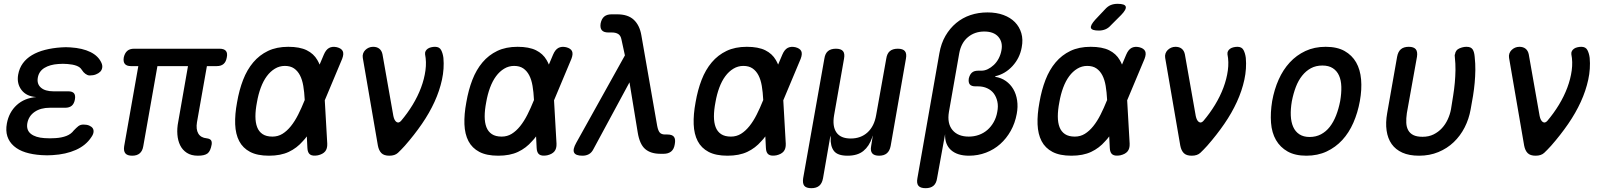

<svg xmlns="http://www.w3.org/2000/svg" viewBox="-20 -805 8440 1005"><path d="M511 -476Q517 -463 515 -450.5Q513 -438 504.5 -429.5Q496 -421 482 -415.5Q468 -410 450 -410Q443 -410 437.5 -412.5Q432 -415 427 -418.5Q422 -422 417 -427.5Q412 -433 407 -441Q399 -454 380 -461Q361 -468 333 -470Q321 -471 309 -471Q297 -471 285 -470Q241 -467 212.5 -449.5Q184 -432 178 -399Q172 -366 194 -346.5Q216 -327 260 -327H337Q359 -327 367.5 -316.5Q376 -306 372 -284Q368 -262 355.5 -251.5Q343 -241 321 -241H241Q193 -241 161.5 -219.5Q130 -198 123 -160Q117 -124 141.5 -104.5Q166 -85 213 -82Q227 -81 241.5 -81Q256 -81 270 -82Q303 -84 327.5 -93.5Q352 -103 366 -122L379 -135Q385 -141 390.5 -145Q396 -149 402.5 -151Q409 -153 417 -153Q435 -153 447.5 -147.5Q460 -142 465.5 -133.5Q471 -125 469.5 -113Q468 -101 458 -87Q430 -44 377.5 -20.5Q325 3 255 7Q241 8 226.5 8Q212 8 198 7Q150 4 113.5 -7.5Q77 -19 52.5 -40.5Q28 -62 18.5 -91.5Q9 -121 16 -159Q27 -218 67.5 -255Q108 -292 170 -297Q119 -300 93 -333.5Q67 -367 75 -414Q81 -448 99.5 -473.5Q118 -499 147.5 -516.5Q177 -534 216 -544Q255 -554 301 -557Q313 -558 324.5 -558Q336 -558 349 -557Q412 -553 453.5 -532.5Q495 -512 511 -476Z M1016 10Q981 10 958 -5Q935 -20 923 -44.5Q911 -69 908.5 -101Q906 -133 913 -168L964 -459H804L730 -40Q726 -15 711.5 -2.5Q697 10 672 10Q646 10 636 -2.5Q626 -15 630 -40L704 -459H665Q643 -459 633.5 -470.5Q624 -482 628 -505Q633 -527 646 -538.5Q659 -550 682 -550H1129Q1153 -550 1162.5 -538.5Q1172 -527 1167 -504Q1163 -481 1150 -470Q1137 -459 1115 -459H1063L1011 -165Q1005 -128 1018 -106Q1031 -84 1062 -81Q1078 -79 1084 -71.5Q1090 -64 1088 -49Q1082 -14 1066.5 -2Q1051 10 1016 10Z M1693 -53Q1694 -27 1682 -12.5Q1670 2 1644 8Q1617 13 1603.5 4Q1590 -5 1589 -31L1586 -91Q1576 -77 1565 -66Q1534 -30 1491.5 -10Q1449 10 1388 10Q1327 10 1289 -10Q1251 -30 1232 -66.5Q1213 -103 1211 -154.5Q1209 -206 1221 -270Q1232 -334 1252.5 -387Q1273 -440 1305.5 -478.5Q1338 -517 1383 -538.5Q1428 -560 1489 -560Q1549 -560 1585.5 -542Q1622 -524 1641 -491Q1648 -479 1653 -467L1675 -519Q1686 -545 1702.5 -554Q1719 -563 1743 -558Q1767 -552 1774 -537.5Q1781 -523 1771 -497L1680 -280ZM1575 -281V-283Q1573 -323 1567.5 -355.5Q1562 -388 1550 -411Q1538 -434 1519 -447Q1500 -460 1471 -460Q1443 -460 1419 -445.5Q1395 -431 1376.5 -406Q1358 -381 1345 -346Q1332 -311 1325 -270Q1317 -229 1317 -196Q1317 -163 1326 -139.5Q1335 -116 1354.5 -103Q1374 -90 1406 -90Q1435 -90 1458.5 -104.5Q1482 -119 1502.5 -144.5Q1523 -170 1540.5 -204.5Q1558 -239 1574 -279Z M1958 -43 1879 -502Q1877 -514 1880.5 -524.5Q1884 -535 1892 -543Q1900 -551 1910.5 -555.5Q1921 -560 1933 -560Q1953 -560 1965.5 -550Q1978 -540 1982 -521L2039 -198Q2044 -174 2055.5 -166.5Q2067 -159 2079 -172Q2113 -212 2140 -256.5Q2167 -301 2184 -346.5Q2201 -392 2207 -436.5Q2213 -481 2205 -521Q2204 -531 2208 -538Q2212 -545 2219 -550Q2226 -555 2236.5 -557.5Q2247 -560 2257 -560Q2280 -560 2289 -543Q2298 -526 2301 -502Q2306 -446 2293.5 -388Q2281 -330 2254.5 -272Q2228 -214 2188.5 -156.5Q2149 -99 2099 -42Q2079 -20 2063 -5Q2047 10 2018 10Q1990 10 1976.5 -3.5Q1963 -17 1958 -43Z M2893 -53Q2894 -27 2882 -12.5Q2870 2 2844 8Q2817 13 2803.5 4Q2790 -5 2789 -31L2786 -91Q2776 -77 2765 -66Q2734 -30 2691.5 -10Q2649 10 2588 10Q2527 10 2489 -10Q2451 -30 2432 -66.5Q2413 -103 2411 -154.5Q2409 -206 2421 -270Q2432 -334 2452.5 -387Q2473 -440 2505.5 -478.5Q2538 -517 2583 -538.5Q2628 -560 2689 -560Q2749 -560 2785.5 -542Q2822 -524 2841 -491Q2848 -479 2853 -467L2875 -519Q2886 -545 2902.5 -554Q2919 -563 2943 -558Q2967 -552 2974 -537.5Q2981 -523 2971 -497L2880 -280ZM2775 -281V-283Q2773 -323 2767.5 -355.5Q2762 -388 2750 -411Q2738 -434 2719 -447Q2700 -460 2671 -460Q2643 -460 2619 -445.5Q2595 -431 2576.5 -406Q2558 -381 2545 -346Q2532 -311 2525 -270Q2517 -229 2517 -196Q2517 -163 2526 -139.5Q2535 -116 2554.5 -103Q2574 -90 2606 -90Q2635 -90 2658.5 -104.5Q2682 -119 2702.5 -144.5Q2723 -170 2740.5 -204.5Q2758 -239 2774 -279Z M3086 -24Q3077 -6 3062.5 2Q3048 10 3029 10Q2993 10 2985 -6.5Q2977 -23 2996 -57L3251 -515L3233 -598Q3229 -619 3216 -627Q3203 -635 3183 -635H3164Q3140 -635 3130 -647Q3120 -659 3124 -683Q3129 -707 3143 -718.5Q3157 -730 3181 -730H3211Q3267 -730 3297.5 -701.5Q3328 -673 3337 -621L3420 -146Q3425 -120 3434 -110.5Q3443 -101 3461 -101H3473Q3499 -101 3508 -88.5Q3517 -76 3512 -50Q3508 -24 3493 -12Q3478 0 3454 0H3437Q3386 0 3357 -25Q3328 -50 3318 -112L3275 -374Z M4093 -53Q4094 -27 4082 -12.5Q4070 2 4044 8Q4017 13 4003.5 4Q3990 -5 3989 -31L3986 -91Q3976 -77 3965 -66Q3934 -30 3891.5 -10Q3849 10 3788 10Q3727 10 3689 -10Q3651 -30 3632 -66.5Q3613 -103 3611 -154.5Q3609 -206 3621 -270Q3632 -334 3652.5 -387Q3673 -440 3705.5 -478.5Q3738 -517 3783 -538.5Q3828 -560 3889 -560Q3949 -560 3985.5 -542Q4022 -524 4041 -491Q4048 -479 4053 -467L4075 -519Q4086 -545 4102.5 -554Q4119 -563 4143 -558Q4167 -552 4174 -537.5Q4181 -523 4171 -497L4080 -280ZM3975 -281V-283Q3973 -323 3967.5 -355.5Q3962 -388 3950 -411Q3938 -434 3919 -447Q3900 -460 3871 -460Q3843 -460 3819 -445.5Q3795 -431 3776.5 -406Q3758 -381 3745 -346Q3732 -311 3725 -270Q3717 -229 3717 -196Q3717 -163 3726 -139.5Q3735 -116 3754.5 -103Q3774 -90 3806 -90Q3835 -90 3858.5 -104.5Q3882 -119 3902.5 -144.5Q3923 -170 3940.5 -204.5Q3958 -239 3974 -279Z M4227 180Q4200 180 4190 167.5Q4180 155 4184 128L4295 -498Q4299 -525 4314 -537.5Q4329 -550 4355.5 -550Q4382 -550 4392.5 -537.5Q4403 -525 4398 -498L4346 -202Q4336 -144 4358 -112Q4380 -80 4433 -80Q4486 -80 4521 -112Q4556 -144 4566 -202L4619 -498Q4623 -525 4638 -537.5Q4653 -550 4679.5 -550Q4706 -550 4716.5 -537.5Q4727 -525 4722 -498L4642 -41Q4637 -15 4622 -2.5Q4607 10 4581.5 10Q4556 10 4545.5 -2.5Q4535 -15 4540 -41L4547 -85L4549 -95Q4548 -95 4545 -85Q4530 -40 4499.5 -15Q4469 10 4416.5 10Q4364 10 4345 -15Q4326 -40 4328 -85Q4328 -95 4327.5 -95Q4327 -95 4325 -85L4288 128Q4283 155 4268 167.5Q4253 180 4227 180Z M4825 180Q4798 180 4787.5 167.5Q4777 155 4782 128L4897 -526Q4906 -578 4929 -617.5Q4952 -657 4985 -684.5Q5018 -712 5059.5 -726Q5101 -740 5149 -740Q5196 -740 5232.5 -726.5Q5269 -713 5292.5 -689Q5316 -665 5326 -631.5Q5336 -598 5328 -557Q5318 -501 5280 -459.5Q5242 -418 5190 -406L5189 -403Q5221 -398 5245 -381Q5269 -364 5284 -338.5Q5299 -313 5304 -279.5Q5309 -246 5302 -209Q5293 -160 5270.5 -120Q5248 -80 5215.5 -51Q5183 -22 5141 -6Q5099 10 5052 10Q4991 10 4958 -19.5Q4925 -49 4927 -103L4885 128Q4881 155 4866 167.5Q4851 180 4825 180ZM5100 -435H5117Q5134 -435 5150.5 -443Q5167 -451 5182 -465Q5197 -479 5207.5 -499Q5218 -519 5222 -542Q5230 -584 5206 -612Q5182 -640 5132 -640Q5082 -640 5046.5 -610.5Q5011 -581 5001 -526L4947 -219Q4937 -159 4965.5 -124.5Q4994 -90 5051 -90Q5079 -90 5104 -99Q5129 -108 5148.5 -125Q5168 -142 5181.5 -166Q5195 -190 5200 -219Q5206 -249 5200.5 -273.5Q5195 -298 5182 -315.5Q5169 -333 5147.5 -343Q5126 -353 5099 -353H5086Q5065 -353 5056.5 -363Q5048 -373 5051 -394Q5056 -415 5067.5 -425Q5079 -435 5100 -435Z M5795 -673Q5782 -658 5766 -651.5Q5750 -645 5732 -645Q5695 -645 5690.5 -658.5Q5686 -672 5713 -702L5763 -755Q5778 -772 5794 -778.5Q5810 -785 5830 -785Q5868 -785 5872.5 -770.5Q5877 -756 5849 -727ZM5893 -53Q5894 -27 5882 -12.5Q5870 2 5844 8Q5817 13 5803.5 4Q5790 -5 5789 -31L5786 -91Q5776 -77 5765 -66Q5734 -30 5691.5 -10Q5649 10 5588 10Q5527 10 5489 -10Q5451 -30 5432 -66.5Q5413 -103 5411 -154.5Q5409 -206 5421 -270Q5432 -334 5452.5 -387Q5473 -440 5505.5 -478.5Q5538 -517 5583 -538.5Q5628 -560 5689 -560Q5749 -560 5785.5 -542Q5822 -524 5841 -491Q5848 -479 5853 -467L5875 -519Q5886 -545 5902.5 -554Q5919 -563 5943 -558Q5967 -552 5974 -537.5Q5981 -523 5971 -497L5880 -280ZM5775 -281V-283Q5773 -323 5767.5 -355.5Q5762 -388 5750 -411Q5738 -434 5719 -447Q5700 -460 5671 -460Q5643 -460 5619 -445.5Q5595 -431 5576.5 -406Q5558 -381 5545 -346Q5532 -311 5525 -270Q5517 -229 5517 -196Q5517 -163 5526 -139.5Q5535 -116 5554.5 -103Q5574 -90 5606 -90Q5635 -90 5658.5 -104.5Q5682 -119 5702.5 -144.5Q5723 -170 5740.5 -204.5Q5758 -239 5774 -279Z M6158 -43 6079 -502Q6077 -514 6080.5 -524.5Q6084 -535 6092 -543Q6100 -551 6110.5 -555.5Q6121 -560 6133 -560Q6153 -560 6165.5 -550Q6178 -540 6182 -521L6239 -198Q6244 -174 6255.5 -166.5Q6267 -159 6279 -172Q6313 -212 6340 -256.5Q6367 -301 6384 -346.5Q6401 -392 6407 -436.5Q6413 -481 6405 -521Q6404 -531 6408 -538Q6412 -545 6419 -550Q6426 -555 6436.5 -557.5Q6447 -560 6457 -560Q6480 -560 6489 -543Q6498 -526 6501 -502Q6506 -446 6493.5 -388Q6481 -330 6454.5 -272Q6428 -214 6388.5 -156.5Q6349 -99 6299 -42Q6279 -20 6263 -5Q6247 10 6218 10Q6190 10 6176.5 -3.5Q6163 -17 6158 -43Z M6818 10Q6759 10 6720 -12Q6681 -34 6659 -72Q6637 -110 6633 -162.5Q6629 -215 6639 -276Q6650 -337 6673 -388.5Q6696 -440 6731 -478Q6766 -516 6813 -538Q6860 -560 6919 -560Q6979 -560 7018 -538Q7057 -516 7078.5 -478.5Q7100 -441 7104.5 -389Q7109 -337 7098 -276Q7087 -215 7064 -162.5Q7041 -110 7006 -72Q6971 -34 6924 -12Q6877 10 6818 10ZM6835 -88Q6868 -88 6894.5 -102Q6921 -116 6940.5 -141Q6960 -166 6973.5 -200.5Q6987 -235 6995 -276Q7002 -317 7001 -351Q7000 -385 6989 -409.5Q6978 -434 6956.5 -448Q6935 -462 6902 -462Q6868 -462 6842 -448Q6816 -434 6796 -409Q6776 -384 6763 -350Q6750 -316 6742 -275Q6735 -234 6736.5 -200Q6738 -166 6749 -141Q6760 -116 6781.5 -102Q6803 -88 6835 -88Z M7293 -508Q7298 -535 7313 -547.5Q7328 -560 7354 -560Q7380 -560 7390.5 -547.5Q7401 -535 7397 -508L7344 -213Q7340 -185 7341 -162.5Q7342 -140 7351 -123.5Q7360 -107 7378 -98Q7396 -89 7426 -89Q7459 -89 7484 -101.5Q7509 -114 7527.5 -134Q7546 -154 7558 -180Q7570 -206 7575 -233Q7581 -271 7586.5 -305Q7592 -339 7595 -372Q7598 -405 7598.5 -438Q7599 -471 7595 -508Q7595 -512 7594.5 -515Q7594 -518 7596 -521Q7599 -543 7618.5 -551.5Q7638 -560 7656 -560Q7670 -560 7677.5 -556Q7685 -552 7689 -545.5Q7693 -539 7695.5 -529.5Q7698 -520 7699 -508Q7703 -472 7702.5 -438.5Q7702 -405 7699 -371.5Q7696 -338 7690.5 -304Q7685 -270 7678 -233Q7669 -182 7646.5 -138Q7624 -94 7589.5 -61Q7555 -28 7509 -9Q7463 10 7408 10Q7356 10 7320.5 -6Q7285 -22 7264.5 -51Q7244 -80 7238 -121.5Q7232 -163 7241 -213Z M7958 -43 7879 -502Q7877 -514 7880.5 -524.5Q7884 -535 7892 -543Q7900 -551 7910.5 -555.5Q7921 -560 7933 -560Q7953 -560 7965.5 -550Q7978 -540 7982 -521L8039 -198Q8044 -174 8055.5 -166.5Q8067 -159 8079 -172Q8113 -212 8140 -256.5Q8167 -301 8184 -346.5Q8201 -392 8207 -436.5Q8213 -481 8205 -521Q8204 -531 8208 -538Q8212 -545 8219 -550Q8226 -555 8236.5 -557.5Q8247 -560 8257 -560Q8280 -560 8289 -543Q8298 -526 8301 -502Q8306 -446 8293.5 -388Q8281 -330 8254.5 -272Q8228 -214 8188.5 -156.5Q8149 -99 8099 -42Q8079 -20 8063 -5Q8047 10 8018 10Q7990 10 7976.5 -3.5Q7963 -17 7958 -43Z"/></svg>

Font: Maple Mono NL Medium
Style: Italic
Weight: 500
Italic angle: -10°
Monospace: yes
Designer: subframe7536
Version: Version 7.000